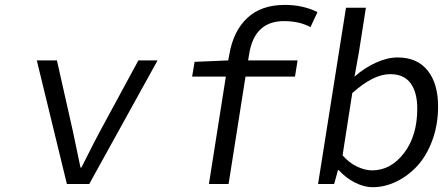

<svg xmlns="http://www.w3.org/2000/svg" viewBox="-20 -759 1839 792"><path d="M255.9 0 131.8 -509.8H214.8L280.8 -216.8Q282.2 -210 312 -67.9H315.9Q323.2 -82.5 338.6 -113Q354 -143.6 366.9 -168.9Q379.9 -194.3 392.1 -216.8L550.8 -509.8H629.9L348.1 0Z M841.8 0 911.6 -442.9H772.5L782.7 -503.9L921.4 -509.8L925.8 -533.2Q941.9 -629.9 999.5 -684.3Q1057.1 -738.8 1154.8 -738.8Q1230 -738.8 1289.6 -709L1260.7 -647Q1215.8 -671.9 1151.4 -671.9Q1029.3 -671.9 1007.8 -536.1L1003.4 -509.8H1207.5L1196.8 -442.9H992.7L922.9 0Z M1517.1 13.2Q1481.9 13.2 1444.3 -5.9Q1406.7 -24.9 1377.4 -57.1H1374L1358.4 0H1292L1407.2 -727.1H1489.3L1460.4 -543L1442.4 -442.9Q1483.9 -479.5 1531 -500.7Q1578.1 -522 1620.1 -522Q1701.2 -522 1744.1 -468Q1787.1 -414.1 1787.1 -319.8Q1787.1 -244.6 1763.4 -180.4Q1739.7 -116.2 1701.4 -74.7Q1663.1 -33.2 1615 -10Q1566.9 13.2 1517.1 13.2ZM1515.1 -56.2Q1591.8 -56.2 1646.5 -127.4Q1701.2 -198.7 1701.2 -311Q1701.2 -377.9 1673.8 -415.5Q1646.5 -453.1 1589.4 -453.1Q1520 -453.1 1433.1 -375L1393.1 -118.2Q1420.4 -86.9 1453.4 -71.5Q1486.3 -56.2 1515.1 -56.2Z"/></svg>

Font: Office Code Pro Italic
Style: Regular
Weight: 400
Italic angle: -9°
Designer: Nathan Rutzky & Paul D. Hunt
Foundry: Adobe Systems Incorporated
Version: Version 1.004;PS 001.004;hotconv 1.0.70;makeotf.lib2.5.58329